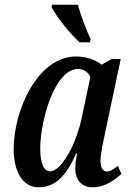

<svg xmlns="http://www.w3.org/2000/svg" viewBox="-20 -786 559 816"><path d="M318 -606H362L365 -619C348 -657 322 -723 311 -766H202L199 -756C221 -713 276 -645 318 -606ZM144 10C219 10 264 -45 304 -134H308C304 -113 300 -96 300 -70C300 -19 329 10 373 10C429 10 469 -23 496 -47L481 -81C463 -67 449 -57 434 -57C418 -57 407 -73 407 -103C407 -131 421 -195 426 -218L493 -535H454L412 -511C390 -530 347 -546 304 -546C138 -546 38 -314 38 -153C38 -61 74 10 144 10ZM193 -58C169 -58 151 -85 151 -154C151 -272 212 -493 312 -493C334 -493 354 -481 364 -459L328 -288C305 -176 242 -58 193 -58Z"/></svg>

Font: Noto Serif Condensed Semi
Style: Italic
Weight: 600
Width: 3
Italic angle: -12°
Designer: Monotype Design Team
Foundry: Monotype Imaging Inc.
Version: Version 1.901